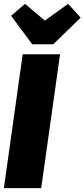

<svg xmlns="http://www.w3.org/2000/svg" viewBox="-30 -978 439 998"><path d="M324.2 -958 389.2 -886.2 247.1 -748H137.2L27.8 -896L100.1 -958L203.1 -871.1ZM282.2 -695.8 184.1 0H-9.8L87.9 -695.8Z"/></svg>

Font: Fira Sans Compressed Heavy
Style: Italic
Weight: 900
Width: 3
Italic angle: -8°
Designer: Carrois Corporate & Edenspiekermann AG
Foundry: Carrois Corporate GbR & Edenspiekermann AG
Version: Version 4.203;PS 004.203;hotconv 1.0.88;makeotf.lib2.5.64775